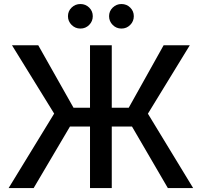

<svg xmlns="http://www.w3.org/2000/svg" viewBox="-20 -958 1028 978"><path d="M549.3 -727.5V0H438.5V-727.5ZM23.9 0 255.9 -379.4 41 -727.5H174.8L354.5 -409.2H635.7L813.5 -727.5H946.8L733.4 -378.9L963.9 0H835L652.3 -313.5H336.4L151.4 0ZM598.6 -812.5Q572.3 -812.5 554 -831.1Q535.6 -849.6 535.6 -875.5Q535.6 -901.4 554.2 -919.4Q572.8 -937.5 598.6 -937.5Q625 -937.5 643.3 -919.4Q661.6 -901.4 661.6 -875.5Q661.6 -849.6 643.3 -831.1Q625 -812.5 598.6 -812.5ZM389.6 -812.5Q363.3 -812.5 344.7 -831.1Q326.2 -849.6 326.2 -875.5Q326.2 -901.4 344.7 -919.4Q363.3 -937.5 389.6 -937.5Q416 -937.5 434.3 -919.4Q452.6 -901.4 452.6 -875.5Q452.6 -849.6 434.3 -831.1Q416 -812.5 389.6 -812.5Z"/></svg>

Font: Inter 17pt Medium
Style: Regular
Weight: 500
Version: Version 4.001;git-66647c0bb